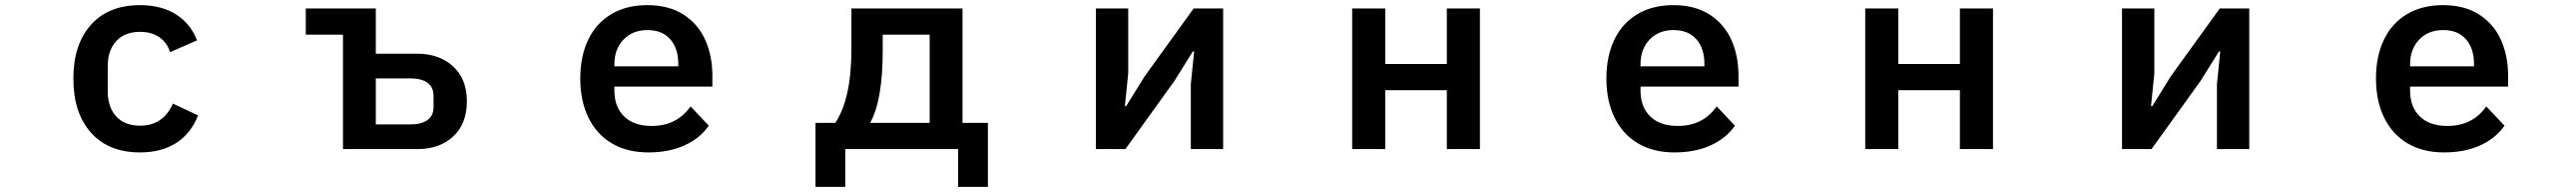

<svg xmlns="http://www.w3.org/2000/svg" viewBox="-20 -580 10040 747"><path d="M266 -274Q266 -407 334.5 -483.5Q403 -560 526 -560Q609 -560 666 -524Q723 -488 748 -423L643 -377Q632 -413 602 -434.5Q572 -456 526 -456Q466 -456 433 -420Q400 -384 400 -323V-225Q400 -163 433 -127Q466 -91 526 -91Q616 -91 654 -177L752 -131Q724 -60 666.5 -23.5Q609 13 526 13Q403 13 334.5 -64Q266 -141 266 -274Z M1317 0V-445H1172V-547H1445V-371H1606Q1693 -371 1746.5 -321.5Q1800 -272 1800 -186Q1800 -99 1747 -49.5Q1694 0 1607 0ZM1580 -96Q1623 -96 1646.5 -113Q1670 -130 1670 -164V-207Q1670 -241 1646.5 -258Q1623 -275 1580 -275H1445V-96Z M2242 -275Q2242 -361 2273 -425.5Q2304 -490 2363 -525Q2422 -560 2503 -560Q2587 -560 2644 -523.5Q2701 -487 2729 -425Q2757 -363 2757 -285V-243H2375V-227Q2375 -164 2413 -127Q2451 -90 2521 -90Q2618 -90 2672 -166L2743 -91Q2709 -42 2648.5 -14.5Q2588 13 2508 13Q2425 13 2365.5 -22Q2306 -57 2274 -122Q2242 -187 2242 -275ZM2375 -330V-322H2624V-332Q2624 -392 2592.5 -427.5Q2561 -463 2504 -463Q2446 -463 2410.5 -426Q2375 -389 2375 -330Z M3159 147V-102H3236Q3299 -195 3299 -391V-547H3732V-102H3831V147H3715V0H3275V147ZM3604 -102V-445H3421V-384Q3421 -189 3372 -102Z M4367 0H4252V-547H4378V-295L4365 -167H4370L4442 -283L4633 -547H4748V0H4622V-252L4635 -380H4630L4558 -265Z M5380 0H5251V-547H5380V-331H5620V-547H5749V0H5620V-229H5380Z M6242 -275Q6242 -361 6273 -425.5Q6304 -490 6363 -525Q6422 -560 6503 -560Q6587 -560 6644 -523.5Q6701 -487 6729 -425Q6757 -363 6757 -285V-243H6375V-227Q6375 -164 6413 -127Q6451 -90 6521 -90Q6618 -90 6672 -166L6743 -91Q6709 -42 6648.5 -14.5Q6588 13 6508 13Q6425 13 6365.5 -22Q6306 -57 6274 -122Q6242 -187 6242 -275ZM6375 -330V-322H6624V-332Q6624 -392 6592.5 -427.5Q6561 -463 6504 -463Q6446 -463 6410.5 -426Q6375 -389 6375 -330Z M7380 0H7251V-547H7380V-331H7620V-547H7749V0H7620V-229H7380Z M8367 0H8252V-547H8378V-295L8365 -167H8370L8442 -283L8633 -547H8748V0H8622V-252L8635 -380H8630L8558 -265Z M9242 -275Q9242 -361 9273 -425.5Q9304 -490 9363 -525Q9422 -560 9503 -560Q9587 -560 9644 -523.5Q9701 -487 9729 -425Q9757 -363 9757 -285V-243H9375V-227Q9375 -164 9413 -127Q9451 -90 9521 -90Q9618 -90 9672 -166L9743 -91Q9709 -42 9648.5 -14.5Q9588 13 9508 13Q9425 13 9365.5 -22Q9306 -57 9274 -122Q9242 -187 9242 -275ZM9375 -330V-322H9624V-332Q9624 -392 9592.5 -427.5Q9561 -463 9504 -463Q9446 -463 9410.5 -426Q9375 -389 9375 -330Z"/></svg>

Font: IBM Plex Sans JP SemiBold
Style: Regular
Weight: 600
Designer: Mike Abbink; Paul van der Laan; Pieter van Rosmalen; Wujin Sim; Yejin Wi; Jinhee Kim; Boomi Park; Yona Kim; Kichan Ma
Foundry: Sandoll Inc.
Version: Version 1.001